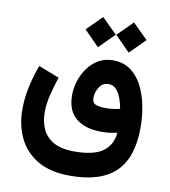

<svg xmlns="http://www.w3.org/2000/svg" viewBox="-92 -715 895 1008"><g transform="rotate(10 356.0 -210.5)"><path d="M540.5 -635.7 621.6 -555.7 540.5 -474.6 460.4 -555.7ZM376.5 -635.7 457.5 -555.7 376.5 -474.6 296.4 -555.7ZM349.1 215.3Q244.1 215.3 176 175.5Q107.9 135.7 75.2 67.4Q42.5 -1 42.5 -85.9Q42.5 -142.6 55.2 -203.4Q67.9 -264.2 90.3 -324.2L201.2 -281.2Q184.1 -231 172.4 -182.1Q160.6 -133.3 160.6 -89.8Q160.6 -42 178.2 -2Q195.8 38.1 237.1 62Q278.3 85.9 349.1 85.9Q451.7 85.9 500.2 51.3Q548.8 16.6 555.2 -50.3Q536.1 -45.9 515.4 -43.2Q494.6 -40.5 471.7 -40.5Q384.8 -40.5 335.7 -80.6Q286.6 -120.6 286.6 -204.6Q286.6 -240.7 298.3 -278.6Q310.1 -316.4 333 -348.6Q356 -380.9 389.6 -400.9Q423.3 -420.9 467.3 -420.9Q522 -420.9 560.5 -393.3Q599.1 -365.7 623.3 -319.1Q647.5 -272.5 658.9 -215.1Q670.4 -157.7 670.4 -98.1Q670.4 62 591.6 138.7Q512.7 215.3 349.1 215.3ZM469.2 -167Q510.3 -167 547.4 -176.3Q543.5 -201.7 533.9 -229Q524.4 -256.3 507.8 -275.1Q491.2 -293.9 466.3 -293.9Q433.6 -293.9 416.5 -266.1Q399.4 -238.3 399.4 -209.5Q399.4 -182.1 419.2 -174.6Q439 -167 469.2 -167Z"/></g></svg>

Font: Vazirmatn UI FD
Style: Bold
Weight: 700
Designer: Saber Rastikerdar
Foundry: Saber Rastikerdar
Version: Version 33.003